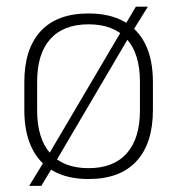

<svg xmlns="http://www.w3.org/2000/svg" viewBox="-20 -540 546 592"><path d="M253 12Q188.5 12 144.2 -12.8Q100 -37.5 77.5 -85.2Q55 -133 55 -201V-286.5Q55 -389.5 105.5 -444Q156 -498.5 253 -498.5Q317.5 -498.5 361.8 -474Q406 -449.5 428.8 -402.5Q451.5 -355.5 451.5 -286.5V-201Q451.5 -98 400.8 -43Q350 12 253 12ZM107.5 33H70L118 -45.5L127 -58.5L358 -450.5L364 -460.5L399 -519.5H436L389 -444L380.5 -430.5L150.5 -39.5L143.5 -27ZM253 -21.5Q330 -21.5 370.8 -67.2Q411.5 -113 411.5 -199.5V-288Q411.5 -374 371 -419.5Q330.5 -465 253 -465Q175.5 -465 135 -419.5Q94.5 -374 94.5 -288V-199.5Q94.5 -113 135 -67.2Q175.5 -21.5 253 -21.5Z"/></svg>

Font: Anek Malayalam Medium ExtraLight
Style: Regular
Weight: 250
Version: Version 1.003